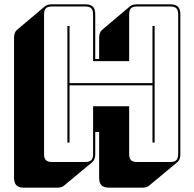

<svg xmlns="http://www.w3.org/2000/svg" viewBox="-20 -750 899 889"><path d="M292 -90V-630H302V-365H686V-630H696V-90H686V-355H302V-90ZM375 0Q394 0 402.5 -8.5Q411 -17 411 -36V-258H578V-36Q578 -17 586.5 -8.5Q595 0 614 0H769Q788 0 796.5 -8.5Q805 -17 805 -36V-684Q805 -703 796.5 -711.5Q788 -720 769 -720H614Q595 -720 586.5 -711.5Q578 -703 578 -684V-467H411V-684Q411 -703 402.5 -711.5Q394 -720 375 -720H220Q201 -720 192.5 -711.5Q184 -703 184 -684V-36Q184 -17 192.5 -8.5Q201 0 220 0ZM407 1 277 109Q273 113 264.5 116Q256 119 246 119H91Q67 119 56 108Q45 97 45 73V-575Q45 -588 48.5 -597Q52 -606 59 -612L188 -721Q193 -725 201.5 -727.5Q210 -730 220 -730H375Q399 -730 410 -719Q421 -708 421 -684V-477H439V-575Q439 -588 442.5 -597Q446 -606 453 -612L582 -721Q587 -725 595.5 -727.5Q604 -730 614 -730H769Q793 -730 804 -719Q815 -708 815 -684V-36Q815 -23 811.5 -14Q808 -5 801 1L671 109Q667 113 658.5 116Q650 119 640 119H485Q461 119 450 108Q439 97 439 73V-139H421V-36Q421 -23 417.5 -14Q414 -5 407 1Z"/></svg>

Font: Bungee Shade
Style: Regular
Weight: 400
Designer: David Jonathan Ross
Foundry: David Jonathan Ross
Version: Version 1.001;PS 1.0;hotconv 1.0.72;makeotf.lib2.5.5900